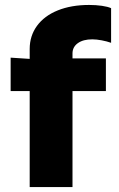

<svg xmlns="http://www.w3.org/2000/svg" viewBox="-20 -756 479 776"><path d="M340 -736Q368 -736 392 -732.5Q416 -729 429 -723V-583Q412 -589 391 -593Q370 -597 353 -597Q316 -597 294.5 -581.5Q273 -566 273 -540V-520H408V-388H273V0H100V-388H23V-523L100 -518V-558Q100 -611 129.5 -651.5Q159 -692 213.5 -714Q268 -736 340 -736Z"/></svg>

Font: Non Bureau Extended
Style: Bold
Weight: 700
Width: 7
Designer: Jona Saucedo
Foundry: Non Foundry
Version: Version 1.000; ttfautohint (v1.8.4)